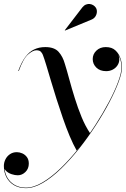

<svg xmlns="http://www.w3.org/2000/svg" viewBox="-79 -713 651 993"><path d="M55 260Q20 260 -5.5 245.2Q-31 230.5 -45 204.8Q-59 179 -59 145.5Q-59 127.5 -50.8 111Q-42.5 94.5 -27.2 84.2Q-12 74 8 74Q22 74 36.2 80.2Q50.5 86.5 60.2 99.5Q70 112.5 70 133Q70 159.5 52.5 176.5Q35 193.5 13 193.5Q-2 193.5 -18.5 188Q-35 182.5 -46.5 172Q-58 161.5 -58 145.5H-56Q-56 178.5 -42.2 203.5Q-28.5 228.5 -3.5 243Q21.5 257.5 55 257.5Q95 257.5 141 230.2Q187 203 235 156.8Q283 110.5 328.5 53Q374 -4.5 413.8 -66Q453.5 -127.5 484.2 -185.5Q515 -243.5 532.2 -290.5Q549.5 -337.5 549.5 -365.5Q549.5 -386.5 541.8 -410Q534 -433.5 516.5 -450.2Q499 -467 468 -467V-468.5Q489 -468.5 504.8 -459.5Q520.5 -450.5 529.2 -436.2Q538 -422 538 -406.5Q538 -389 528.5 -374.8Q519 -360.5 503.8 -352.8Q488.5 -345 470 -345Q438 -345 419.2 -363.5Q400.5 -382 400.5 -407.5Q400.5 -433 419.5 -451.2Q438.5 -469.5 468 -469.5Q500 -469.5 518.2 -452.2Q536.5 -435 544.2 -410.8Q552 -386.5 552 -365.5Q552 -337.5 534.8 -290.2Q517.5 -243 487 -184.8Q456.5 -126.5 416.5 -64.8Q376.5 -3 330.8 54.8Q285 112.5 237 159Q189 205.5 142.5 232.8Q96 260 55 260ZM317.5 65.5Q299.5 34 281.2 -9.5Q263 -53 246 -102.5Q229 -152 213 -202Q197 -252 183.8 -297.2Q170.5 -342.5 160 -377Q149.5 -411.5 142.5 -429.5Q139.5 -437.5 132.5 -445.2Q125.5 -453 108.5 -453Q91.5 -453 66.5 -431.8Q41.5 -410.5 18 -345.5L15.5 -346.5Q32 -391.5 52.2 -418.5Q72.5 -445.5 98 -457.5Q123.5 -469.5 155 -469.5Q202 -469.5 224 -445Q246 -420.5 256.5 -382.5Q267 -349 279.5 -302.5Q292 -256 307.8 -205.5Q323.5 -155 343 -107.5Q362.5 -60 387 -24Q378.5 -11.5 370.5 -0.8Q362.5 10 354.8 20Q347 30 338 41.2Q329 52.5 317.5 65.5ZM257.5 -555 256 -556.5 347 -675Q355.5 -685.5 365.8 -689.5Q376 -693.5 385.8 -692.2Q395.5 -691 403.8 -685.8Q412 -680.5 416.5 -673.5Q423 -663.5 422 -650.5Q421 -637.5 413.8 -627Q406.5 -616.5 394 -611.5Z"/></svg>

Font: Bodoni Moda 72pt Medium
Style: Italic
Weight: 500
Italic angle: -13°
Designer: Owen Earl
Foundry: indestructible type
Version: Version 2.004